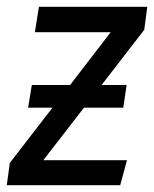

<svg xmlns="http://www.w3.org/2000/svg" viewBox="-36 -547 455 567"><path d="M390 -459 264 -296H338L328 -229H212L92 -74H339L319 0H-16L-7 -66L119 -229H47L58 -296H171L291 -452H67L79 -527H399Z"/></svg>

Font: Fira Sans Condensed
Style: Italic
Weight: 400
Width: 3
Italic angle: -8°
Designer: bBox Type GmbH & Carrois Corporate GbR & Edenspiekermann AG
Foundry: bBox Type GmbH & Carrois Corporate GbR & Edenspiekermann AG
Version: Version 4.301